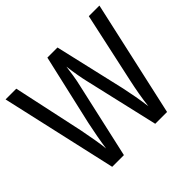

<svg xmlns="http://www.w3.org/2000/svg" viewBox="-166 -914 1114 1114"><g transform="rotate(-45 391.0 -357.0)"><path d="M776 -714 617 0H520L414 -459Q408 -484 401.5 -521.5Q395 -559 390 -599Q387 -573 381 -534.5Q375 -496 366 -459L263 0H167L6 -714H94L188 -277Q198 -225 206 -179.5Q214 -134 217 -100Q223 -142 231.5 -188.5Q240 -235 249 -277L349 -714H432L533 -277Q542 -235 550 -191Q558 -147 564 -100Q569 -145 577 -190.5Q585 -236 594 -277L689 -714Z"/></g></svg>

Font: Noto Sans Malayalam Condensed
Style: Regular
Weight: 400
Width: 3
Designer: Jelle Bosma - Monotype Design Team
Foundry: Monotype Imaging Inc.
Version: Version 2.104; ttfautohint (v1.8.4.7-5d5b)